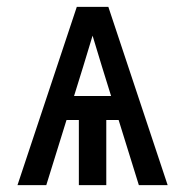

<svg xmlns="http://www.w3.org/2000/svg" viewBox="-20 -540 540 560"><path d="M31 0 204 -520H296L469 0H385L326 -190H290V0H210V-190H174L115 0ZM304 -260 277 -347Q270 -369 263.5 -391.5Q257 -414 250 -436Q243 -414 236.5 -391.5Q230 -369 223 -347L196 -260Z"/></svg>

Font: Iosevka Custom Medium
Style: Regular
Weight: 500
Monospace: yes
Designer: Belleve Invis
Foundry: Belleve Invis
Version: Version 32.5.0; ttfautohint (v1.8.4)